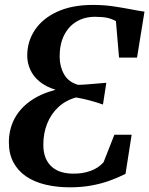

<svg xmlns="http://www.w3.org/2000/svg" viewBox="-20 -772 622 800"><path d="M271.5 8.5Q216 8.5 169.2 -2.8Q122.5 -14 88.5 -37.2Q54.5 -60.5 35.8 -95.8Q17 -131 17 -178.5Q17 -231.5 39 -274.8Q61 -318 104.2 -349.5Q147.5 -381 211.5 -398Q171 -410.5 144.8 -432.2Q118.5 -454 106 -482Q93.5 -510 93.5 -540Q93.5 -600 126 -648Q158.5 -696 219.8 -723.8Q281 -751.5 367 -751.5Q411 -751.5 450.8 -745.8Q490.5 -740 523.8 -733.5Q557 -727 582 -723.5L551 -532H476L463 -684Q447 -693 427.8 -697.5Q408.5 -702 376 -702Q332 -702 298.8 -682Q265.5 -662 247 -625Q228.5 -588 228.5 -536Q228.5 -495.5 246.8 -462.8Q265 -430 305.5 -418.5Q330.5 -419 360 -421.8Q389.5 -424.5 423 -427L409 -336.5Q377.5 -347.5 350 -354.5Q322.5 -361.5 297 -366Q253.5 -354 223 -325.5Q192.5 -297 176.5 -256.8Q160.5 -216.5 160.5 -169Q160.5 -136.5 170.2 -113.5Q180 -90.5 197 -76Q214 -61.5 236.5 -55Q259 -48.5 284.5 -48.5Q324.5 -48 357.5 -60Q390.5 -72 411.5 -96L456.5 -210.5H528.5L503 -47.5Q472 -32 436.8 -19.2Q401.5 -6.5 360.5 1Q319.5 8.5 271.5 8.5Z"/></svg>

Font: Merriweather 48pt SemiBold
Style: Italic
Weight: 600
Italic angle: -7.8°
Designer: Eben Sorkin
Foundry: Eben Sorkin
Version: Version 2.101